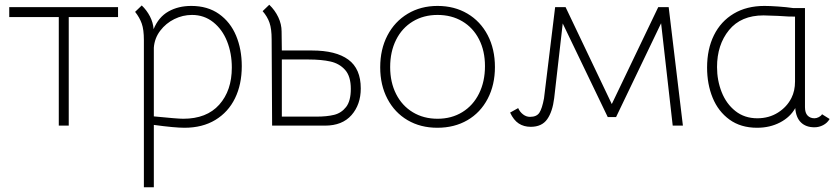

<svg xmlns="http://www.w3.org/2000/svg" viewBox="-20 -530 3536 810"><path d="M228 -458H19V-500H478V-458H270V0H228Z M1000 -251Q1000 -174 971.5 -115.5Q943 -57 888.5 -24Q834 9 758 9Q718 9 629 -3V260H587V-361Q587 -405 578 -430.5Q569 -456 550 -480L578 -507Q599 -487 612.5 -461Q626 -435 628 -407Q649 -458 690.5 -481.5Q732 -505 787 -505Q856 -505 904 -471Q952 -437 976 -379.5Q1000 -322 1000 -251ZM958 -245Q958 -305 938 -355.5Q918 -406 879.5 -436.5Q841 -467 790 -467Q751 -467 715.5 -449.5Q680 -432 656 -400.5Q632 -369 629 -329V-39Q729 -29 753 -29Q852 -29 905 -88.5Q958 -148 958 -245Z M1502 -157Q1502 -89 1463 -44.5Q1424 0 1351 0H1128L1126 -364Q1126 -408 1117 -434Q1108 -460 1088 -483L1116 -510Q1140 -487 1154 -457.5Q1168 -428 1168 -397L1169 -317H1296Q1397 -317 1449.5 -278.5Q1502 -240 1502 -157ZM1460 -155Q1460 -208 1436 -235Q1412 -262 1374 -270.5Q1336 -279 1282 -279H1169V-38H1315Q1359 -38 1389.5 -45.5Q1420 -53 1440 -78.5Q1460 -104 1460 -155Z M1584 -246Q1584 -322 1614.5 -380.5Q1645 -439 1700 -472Q1755 -505 1826 -505Q1897 -505 1952 -472.5Q2007 -440 2037.5 -381.5Q2068 -323 2068 -247Q2068 -172 2037.5 -113.5Q2007 -55 1952 -23Q1897 9 1825 9Q1754 9 1699.5 -23Q1645 -55 1614.5 -113Q1584 -171 1584 -246ZM2026 -251Q2026 -315 2001 -364Q1976 -413 1930.5 -440Q1885 -467 1826 -467Q1767 -467 1721.5 -439.5Q1676 -412 1651 -362Q1626 -312 1626 -247Q1626 -183 1651 -133.5Q1676 -84 1721.5 -56.5Q1767 -29 1826 -29Q1885 -29 1930.5 -57Q1976 -85 2001 -135.5Q2026 -186 2026 -251Z M2132 -55 2166 -74Q2173 -58 2186.5 -47.5Q2200 -37 2216 -37Q2244 -37 2255.5 -54.5Q2267 -72 2275 -115L2322 -500H2366L2561 -91L2757 -500H2801L2861 0H2818L2769 -432L2579 -36H2544L2354 -431L2318 -116Q2311 -59 2288.5 -27Q2266 5 2219 5Q2190 5 2168.5 -9Q2147 -23 2132 -55Z M3480 -28Q3470 -11 3452.5 -2Q3435 7 3416 7Q3380 7 3359 -13.5Q3338 -34 3335 -74Q3314 -36 3271 -13.5Q3228 9 3174 9Q3105 9 3057.5 -25.5Q3010 -60 2986.5 -117.5Q2963 -175 2963 -245Q2963 -323 2992 -381.5Q3021 -440 3075.5 -472.5Q3130 -505 3205 -505Q3228 -505 3263.5 -502.5Q3299 -500 3326 -496H3376V-78Q3376 -54 3387 -42.5Q3398 -31 3416 -31Q3425 -31 3434.5 -36Q3444 -41 3448 -48ZM3334 -460Q3318 -459 3262 -463L3201 -465Q3106 -465 3055.5 -403Q3005 -341 3005 -247Q3005 -191 3024.5 -141.5Q3044 -92 3082.5 -61.5Q3121 -31 3175 -31Q3224 -31 3262 -55Q3300 -79 3319 -117Q3334 -147 3334 -186Z"/></svg>

Font: Bellota Light
Style: Regular
Weight: 300
Designer: Kemie Guaida
Foundry: Kemie Guaida
Version: Version 4.001